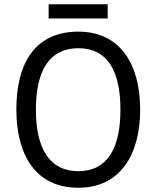

<svg xmlns="http://www.w3.org/2000/svg" viewBox="-20 -874 736 904"><path d="M487 -854H209V-787H487ZM640 -358C640 -574 544 -725 349 -725C153 -725 57 -587 57 -359C57 -145 147 10 349 10C544 10 640 -143 640 -358ZM149 -358C149 -542 213 -647 349 -647C484 -647 547 -543 547 -358C547 -173 484 -68 348 -68C214 -68 149 -174 149 -358Z"/></svg>

Font: Noto Sans Bengali SemiCondensed
Style: Regular
Weight: 400
Width: 4
Designer: Jelle Bosma - Monotype Design Team
Foundry: Monotype Imaging Inc.
Version: Version 2.003